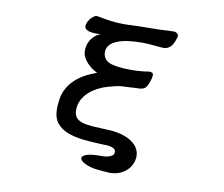

<svg xmlns="http://www.w3.org/2000/svg" viewBox="-85 -724 1169 1003"><g transform="rotate(10 500.0 -222.5)"><path d="M402.3 -328.1Q388.7 -335 374 -345.2Q359.4 -355.5 347.2 -368.7Q335 -381.8 327.1 -397.9Q319.3 -414.1 319.3 -432.6Q319.3 -443.4 322.3 -457Q325.2 -470.7 332.5 -484.4Q339.8 -498 353 -510.3Q366.2 -522.5 385.7 -530.3Q380.9 -530.3 375 -529.8Q369.1 -529.3 363.3 -529.3Q354.5 -529.3 343.3 -530.3Q332 -531.2 322.8 -534.2Q313.5 -537.1 306.6 -543Q299.8 -548.8 299.8 -558.6Q299.8 -566.4 304.2 -577.1Q308.6 -587.9 315.9 -597.2Q323.2 -606.4 332.5 -613.3Q341.8 -620.1 350.6 -620.1Q351.6 -620.1 359.4 -618.7Q367.2 -617.2 376 -615.7Q384.8 -614.3 392.6 -612.8Q400.4 -611.3 401.4 -611.3Q462.9 -600.6 520.5 -603.5Q578.1 -606.4 634.8 -606.4Q676.8 -606.4 706.5 -608.4Q736.3 -610.4 763.7 -610.4Q764.6 -610.4 769 -608.9Q773.4 -607.4 777.8 -604.5Q782.2 -601.6 784.2 -595.7Q786.1 -589.8 782.2 -580.1Q771.5 -543 755.9 -529.8Q740.2 -516.6 722.7 -516.6Q717.8 -516.6 706.5 -517.6Q695.3 -518.6 679.2 -520Q663.1 -521.5 644.5 -522.9Q626 -524.4 607.4 -524.4Q568.4 -524.4 535.2 -520Q502 -515.6 477.1 -505.9Q452.1 -496.1 438 -480.5Q423.8 -464.8 423.8 -443.4Q423.8 -403.3 460 -388.7Q496.1 -374 577.1 -374Q592.8 -374 608.9 -375Q625 -376 638.2 -377.4Q651.4 -378.9 659.7 -380.4Q668 -381.8 669.9 -381.8Q691.4 -381.8 691.4 -367.7Q691.4 -353.5 685.5 -336.9Q679.7 -319.3 674.3 -309.1Q668.9 -298.8 661.1 -293.5Q653.3 -288.1 642.1 -286.6Q630.9 -285.2 612.3 -285.2Q589.8 -283.2 556.2 -282.2Q522.5 -281.2 491.2 -271.5Q457 -263.7 427.7 -250Q398.4 -236.3 376 -216.8Q353.5 -197.3 340.8 -172.4Q328.1 -147.5 328.1 -118.2Q328.1 -92.8 339.8 -78.6Q351.6 -64.5 374.5 -57.6Q397.5 -50.8 430.2 -48.8Q462.9 -46.9 504.9 -44.9Q527.3 -44.9 554.7 -40.5Q582 -36.1 606.9 -25.9Q631.8 -15.6 651.4 1.5Q670.9 18.6 677.7 43Q683.6 63.5 678.7 85.9Q673.8 108.4 659.2 127.9Q644.5 147.5 619.6 160.6Q594.7 173.8 560.5 174.8Q560.5 174.8 548.8 174.3Q537.1 173.8 521 172.4Q504.9 170.9 486.8 168.9Q468.8 167 456.1 163.1Q425.8 154.3 410.6 142.6Q395.5 130.9 398.9 120.6Q402.3 110.4 425.3 103Q448.2 95.7 495.1 95.7Q502.9 95.7 514.2 95.2Q525.4 94.7 536.1 91.8Q546.9 88.9 555.2 83.5Q563.5 78.1 565.4 68.4Q567.4 56.6 560.5 49.8Q553.7 43 542.5 39.6Q531.2 36.1 518.1 35.6Q504.9 35.2 495.1 35.2Q442.4 33.2 394.5 28.3Q346.7 23.4 309.6 9.3Q272.5 -4.9 250.5 -32.2Q228.5 -59.6 228.5 -106.4Q228.5 -134.8 233.9 -165Q239.3 -195.3 256.8 -224.6Q274.4 -253.9 309.1 -280.8Q343.8 -307.6 402.3 -328.1Z"/></g></svg>

Font: JasonHandwriting4
Style: Regular
Weight: 400
Version: Version 1.01.21